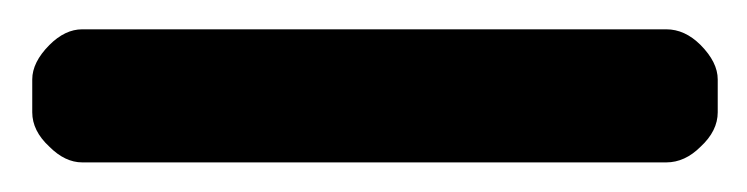

<svg xmlns="http://www.w3.org/2000/svg" viewBox="-20 -20 510 131"><path d="M2 34.2Q2 22.5 13.7 10.7Q24.4 0 36.1 0Q135.7 0 235.4 0Q335 0 434.6 0Q447.3 0 458 10.7Q469.7 22.5 469.7 34.2Q469.7 40 469.7 45.9Q469.7 50.8 469.7 56.6Q469.7 69.3 458 80.1Q447.3 90.8 434.6 90.8Q335 90.8 235.4 90.8Q135.7 90.8 36.1 90.8Q24.4 90.8 13.7 80.1Q2 69.3 2 56.6Q2 50.8 2 45.9Q2 40 2 34.2Z"/></svg>

Font: DeepSea
Style: Medium
Weight: 500
Designer: Stem
Version: Version 3.019;git-0a5106e0b